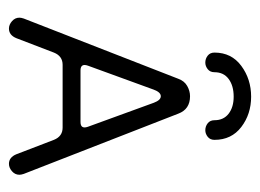

<svg xmlns="http://www.w3.org/2000/svg" viewBox="-98 -488 595 440"><g transform="rotate(90 200.0 -267.5)"><path d="M45 10Q36 10 28 3Q20 -4 20 -14Q20 -18 22 -24L160 -378Q165 -392 176.5 -398.5Q188 -405 200 -405Q230 -405 240 -378L378 -24Q380 -18 380 -14Q380 -4 372 3Q364 10 355 10Q340 10 333 -7L300 -93Q292 -113 272 -113H128Q108 -113 100 -93L67 -7Q60 10 45 10ZM141 -154H259Q276 -154 270 -171L215 -322Q209 -338 200 -338Q191 -338 185 -322L130 -171Q124 -154 141 -154ZM201 -545Q241 -545 270.5 -522.5Q300 -500 300 -461Q300 -451 293 -445.5Q286 -440 278 -440Q269 -440 262 -445.5Q255 -451 255 -461Q255 -482 240 -493.5Q225 -505 201 -505Q176 -505 160.5 -493.5Q145 -482 145 -461Q145 -451 138 -445.5Q131 -440 123 -440Q114 -440 107 -445.5Q100 -451 100 -461Q100 -500 130.5 -522.5Q161 -545 201 -545Z"/></g></svg>

Font: Dongle Light
Style: Regular
Weight: 300
Designer: Yanghee Ryu
Foundry: Yanghee Ryu
Version: Version 2.000